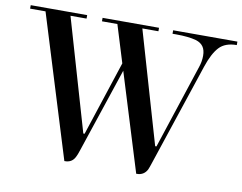

<svg xmlns="http://www.w3.org/2000/svg" viewBox="-124 -751 1100 871"><g transform="rotate(10 426.0 -315.0)"><path d="M751 -507Q760 -533 760 -559.5Q760 -586 749 -601.5Q738 -617 716 -624Q680 -634 623 -634H606V-650H902V-634Q849 -634 821.5 -604.5Q794 -575 773 -512L616 -41Q609 -19 604 -8Q589 20 557 20H554L415 -430L285 -41Q278 -19 272 -8Q258 20 226 20H223L21 -634H-50V-650H210V-634H136L286 -118H292L405 -462L352 -634H281V-650H541V-634H467L617 -118H623Z"/></g></svg>

Font: Elsie
Style: Regular
Weight: 400
Designer: Alejandro Inler
Foundry: Alejandro Inler
Version: 1.002